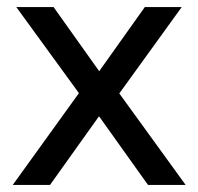

<svg xmlns="http://www.w3.org/2000/svg" viewBox="-20 -521 558 541"><path d="M16 0 220 -283 221 -233 26 -501H131L269 -307H250L388 -501H492L299 -234L300 -280L503 0H397L250 -206H268L121 0Z"/></svg>

Font: Nunitoga
Style: Medium
Weight: 500
Designer: Vernon Adams
Foundry: Vernon Adams
Version: Version 1.0